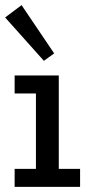

<svg xmlns="http://www.w3.org/2000/svg" viewBox="-20 -728 355 748"><path d="M37 -434H209V-70H292V0H37V-70H120V-364H37ZM151 -491 0 -660 64 -708 191 -520Z"/></svg>

Font: Podkova Medium
Style: Regular
Weight: 500
Designer: Ilya Yudin
Foundry: Cyreal (www.cyreal.org)
Version: Version 2.103